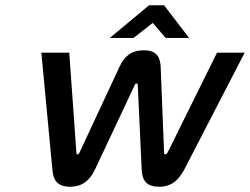

<svg xmlns="http://www.w3.org/2000/svg" viewBox="-20 -700 949 729"><path d="M340 -55 492 -378C495 -385 502 -385 503 -378L518 -55C520 -13 538 9 584 9C631 9 657 -15 679 -55L909 -500H804L616 -120C613 -115 610 -114 608 -114C605 -114 604 -115 603 -120L590 -447C588 -482 576 -509 526 -509C475 -509 451 -483 434 -447L282 -121C279 -115 276 -114 275 -114C272 -114 270 -115 270 -121L243 -500H137L179 -55C182 -15 199 9 246 9C290 9 319 -12 340 -55ZM397 -556H487L560 -613L609 -556H698L603 -680H546Z"/></svg>

Font: LT Wave Text Medium Italic
Style: Regular
Weight: 500
Designer: Daniel Lyons
Version: Version 2.5 (Glyphs App)